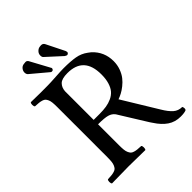

<svg xmlns="http://www.w3.org/2000/svg" viewBox="-237 -954 1085 1085"><g transform="rotate(-45 305.0 -412.0)"><path d="M413.1 -476.1Q413.1 -617.2 282.2 -617.2Q236.8 -617.2 219.5 -599.9Q202.1 -582.5 200.2 -554.2V-527.8V-325.2H247.1Q277.8 -325.2 301.3 -328.9Q324.7 -332.5 346.4 -342.5Q368.2 -352.5 382.3 -368.9Q396.5 -385.3 404.8 -412.4Q413.1 -439.5 413.1 -476.1ZM286.1 -651.9Q341.8 -651.9 378.7 -645.5Q415.5 -639.2 444.8 -617.2Q447.3 -616.2 460.9 -605Q515.1 -555.2 515.1 -480Q515.1 -450.2 505.4 -423.3Q495.6 -396.5 481.2 -378.2Q466.8 -359.9 448 -345Q429.2 -330.1 413.1 -321.8Q397 -313.5 381.8 -308.1L509.8 -98.1Q532.2 -60.5 553.7 -41.7Q575.2 -22.9 606 -22.9Q613.3 -8.3 606.9 2.9Q593.3 9.8 562 9.8Q517.6 9.8 484.6 -12.7Q451.7 -35.2 424.8 -77.1Q422.9 -79.6 419.4 -85Q416 -90.3 414.1 -92.8L315.9 -251Q315.4 -252 314.2 -253.9Q313 -255.9 311.8 -257.6Q310.5 -259.3 309.1 -261.2Q296.9 -276.9 274.4 -283.4Q252 -290 200.2 -290V-122.1Q200.2 -101.1 201.7 -86.7Q203.1 -72.3 207.8 -62Q212.4 -51.8 217.8 -46.1Q223.1 -40.5 234.4 -37.1Q245.6 -33.7 256.3 -32.7Q267.1 -31.7 286.1 -30.8Q291 -26.4 291 -14.4Q291 -2.4 286.1 2Q200.2 0 153.8 0Q107.9 0 20 2Q14.6 -2.4 14.6 -14.4Q14.6 -26.4 20 -30.8Q39.1 -31.7 49.8 -32.7Q60.5 -33.7 71.8 -37.1Q83 -40.5 88.4 -46.1Q93.8 -51.8 98.4 -62Q103 -72.3 104.5 -86.7Q106 -101.1 106 -122.1V-522.9Q106 -543.9 104.5 -558.3Q103 -572.8 98.4 -582.8Q93.8 -592.8 88.4 -598.4Q83 -604 71.8 -607.4Q60.5 -610.8 49.8 -611.8Q39.1 -612.8 20 -613.8Q14.6 -618.2 14.6 -630.4Q14.6 -642.6 20 -647Q107.9 -645 152.8 -646Q173.8 -646 219.5 -648.9Q265.1 -651.9 286.1 -651.9ZM149.9 -828.1Q152.8 -829.1 159.2 -829.1Q170.9 -829.1 176.8 -816.9L235.8 -708L237.8 -704.1Q240.2 -701.7 240.2 -698.2Q240.2 -690.9 232.9 -686Q230 -685.1 226.1 -685.1Q221.7 -685.1 217.8 -689L120.1 -771Q112.8 -778.3 112.8 -791Q112.8 -804.2 122.6 -815.9Q132.3 -827.6 149.9 -828.1ZM277.8 -833Q281.7 -834 288.1 -834Q302.7 -834 309.1 -821.8L363.8 -711.9Q366.2 -704.6 366.2 -702.1Q366.2 -699.2 365.2 -698.2Q364.3 -695.3 360.8 -692.6Q357.4 -689.9 354 -689.9Q349.6 -689.9 345.2 -692.9Q344.7 -693.4 342.5 -694.3Q340.3 -695.3 339.8 -695.8L251 -776.9Q244.1 -782.2 244.1 -795.9Q244.1 -810.5 254.9 -821.3Q265.6 -832 277.8 -833Z"/></g></svg>

Font: Common Serif News
Style: Regular
Weight: 450
Designer: Philipp H. Poll, Khaled Hosny
Foundry: Stefan Peev, Context Ltd.
Version: Version 1.026